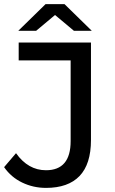

<svg xmlns="http://www.w3.org/2000/svg" viewBox="-29 -907 562 935"><path d="M195 8Q133 8 79 -18Q25 -44 -9 -93L49 -161Q108 -78 195 -78Q315 -78 315 -220V-613H62V-700H414V-225Q414 -108 358.5 -50Q303 8 195 8ZM60 -757 193 -887H285L418 -757H331L239 -834L147 -757Z"/></svg>

Font: Montserrat Medium
Style: Regular
Weight: 500
Designer: Julieta Ulanovsky
Foundry: Julieta Ulanovsky
Version: Version 9.000; ttfautohint (v1.8.4.7-5d5b)